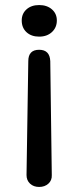

<svg xmlns="http://www.w3.org/2000/svg" viewBox="-20 -520 311 760"><path d="M66 -439Q66 -466 85 -483Q104 -500 135 -500Q166 -500 185.5 -483Q205 -466 205 -439Q205 -411 185.5 -393Q166 -375 135 -375Q104 -375 85 -392.5Q66 -410 66 -439ZM85 173 92 -278Q92 -323 135 -323Q177 -323 179 -278L185 173Q186 194 171.5 207Q157 220 135 220Q113 220 99 207Q85 194 85 173Z"/></svg>

Font: Kodchasan Medium
Style: Regular
Weight: 500
Designer: Katatrad Aksorn Co.,Ltd.
Foundry: Cadson Demak Co.,Ltd.
Version: Version 1.000; ttfautohint (v1.6)